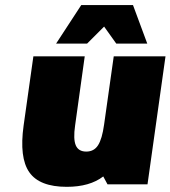

<svg xmlns="http://www.w3.org/2000/svg" viewBox="-20 -720 666 750"><path d="M383.3 -30.8Q330.6 9.8 240.7 9.8Q134.3 9.8 94.5 -47.1Q54.7 -104 72.3 -230L110.4 -500H311L273.4 -230Q265.6 -176.3 276.1 -152.1Q286.6 -127.9 316.9 -127.9Q347.2 -127.9 363 -152.6Q378.9 -177.2 386.7 -233.9L424.3 -500H626.5L556.2 0H399.9ZM499.5 -700.2 555.2 -549.8H434.1L386.7 -616.2L320.3 -549.8H199.2L297.4 -700.2Z"/></svg>

Font: Fivo Sans Black
Style: Regular
Weight: 900
Designer: Alexander Slobzheninov
Foundry: Alexander Slobzheninov
Version: 1.0